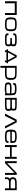

<svg xmlns="http://www.w3.org/2000/svg" viewBox="4324 -4948 851 9539"><g transform="rotate(90 4749.5 -178.5)"><path d="M43.9 0H141.1V-486.8H629.4V0H726.6V-584H43.9Z M1187.5 0Q1098.6 0 1027.3 -9.8Q960.4 -19.5 920.9 -48.8Q879.9 -78.6 861.8 -137.2Q843.3 -198.7 843.3 -294.9Q843.3 -388.2 861.8 -448.2Q879.9 -505.4 920.9 -535.2Q960.9 -564.9 1027.3 -574.2Q1098.6 -584 1187.5 -584Q1276.9 -584 1348.1 -574.2Q1413.6 -564.5 1454.1 -535.2Q1495.1 -505.4 1513.2 -448.2Q1531.7 -388.2 1531.7 -294.9Q1531.7 -198.7 1513.2 -137.2Q1495.1 -78.6 1454.1 -48.8Q1414.6 -19.5 1348.1 -9.8Q1276.9 0 1187.5 0ZM1438 -294.9Q1438 -360.4 1431.2 -406.7Q1423.8 -449.2 1399.9 -470.2Q1376 -491.2 1325.7 -498.5Q1275.4 -505.9 1187.5 -505.9Q1100.1 -505.9 1049.8 -498.5Q999 -491.2 975.1 -470.2Q951.2 -449.2 944.3 -406.7Q937 -365.2 937 -294.9Q937 -222.7 944.3 -179.2Q951.2 -135.3 975.1 -114.3Q999 -91.8 1049.8 -85.4Q1100.1 -78.1 1187.5 -78.1Q1274.9 -78.1 1325.7 -85.4Q1376 -91.8 1399.9 -114.3Q1423.8 -135.3 1431.2 -179.2Q1438 -227.1 1438 -294.9Z M1782.7 -577.1Q1720.7 -570.8 1688.5 -551.8Q1656.7 -533.7 1645.5 -499Q1634.3 -462.4 1634.3 -410.2H1724.1Q1724.1 -441.4 1728.5 -459.5Q1732.9 -479 1753.4 -488.3Q1773.9 -498 1820.3 -502Q1876 -505.9 1949.7 -505.9Q2028.3 -505.9 2086.9 -502Q2135.7 -498 2157.2 -488.3Q2178.2 -479 2183.6 -459.5Q2188 -440.4 2188 -409.2Q2188 -397.9 2181.2 -377.4Q2178.7 -369.6 2169.9 -362.1Q2161.1 -354.5 2148.9 -351.6Q2126.5 -345.7 2068.4 -344.7L1954.6 -343.3H1954.1H1870.6V-265.6H1954.1H1954.6L2068.4 -264.6Q2126.5 -263.7 2148.9 -257.8Q2174.3 -251.5 2181.2 -231.9Q2188 -210.4 2188 -174.8Q2188 -143.6 2183.6 -124.5Q2178.2 -105 2157.2 -95.7Q2135.7 -85.9 2086.9 -82Q2028.3 -78.1 1949.7 -78.1Q1876 -78.1 1820.3 -82Q1773.9 -85.9 1753.4 -95.7Q1732.9 -105 1728.5 -124.5Q1724.1 -142.6 1724.1 -173.8H1634.3Q1634.3 -121.6 1645.5 -85Q1656.7 -50.3 1688.5 -32.2Q1720.7 -13.2 1782.7 -6.8Q1852.1 0 1947.3 0Q2048.3 0 2102.5 -4.9Q2166.5 -9.8 2205.1 -26.9Q2244.1 -43.9 2262.2 -78.6Q2279.8 -113.8 2279.8 -174.8Q2279.8 -243.2 2263.7 -278.8Q2256.8 -293.5 2245.1 -304.7Q2257.8 -316.4 2263.7 -330.6Q2279.8 -366.2 2279.8 -409.2Q2279.8 -470.2 2262.2 -505.4Q2244.1 -540 2205.1 -557.1Q2166.5 -574.2 2102.5 -579.1Q2048.3 -584 1947.3 -584Q1852.1 -584 1782.7 -577.1Z M2731 -584 2497.6 -151.4H2416.5L2498 -0.5H2498.5V0H2586.9L2548.8 -71.3H3006.3L2968.3 0H3056.2L3136.2 -151.4H3057.6L2825.2 -584ZM2967.8 -151.4H2588.9L2778.3 -503.4Z M3253.4 -580.1V226.6H3348.1V0.5H3615.7Q3696.8 0 3764.2 -9.3Q3830.1 -19.5 3871.1 -48.8Q3912.6 -79.1 3930.7 -136.7Q3949.7 -196.8 3949.7 -281.7Q3949.7 -379.9 3930.7 -441.4Q3912.6 -500.5 3871.1 -530.8Q3830.1 -561 3764.2 -570.3Q3696.8 -579.6 3615.7 -580.1ZM3615.7 -504.9Q3687 -504.4 3741.2 -496.6Q3792 -490.2 3816.4 -467.3Q3840.3 -446.3 3848.1 -401.9Q3855 -353 3855 -284.7Q3855 -228.5 3848.1 -181.6Q3839.8 -138.2 3816.4 -117.7Q3792 -96.2 3741.2 -88.9Q3687 -81.1 3615.7 -80.6H3348.1V-504.9Z M4372.1 10.7Q4266.6 10.7 4205.6 0Q4139.2 -10.3 4107.9 -45.9Q4075.7 -82 4075.7 -156.7Q4075.7 -233.4 4106 -269.5Q4135.7 -304.7 4201.2 -315.9Q4262.2 -326.7 4372.1 -326.7Q4446.8 -326.7 4516.1 -322.8Q4568.8 -319.3 4620.1 -309.1Q4619.1 -374 4611.3 -411.6Q4603.5 -448.2 4582 -466.8Q4561 -484.9 4519.5 -490.2Q4483.9 -495.1 4409.7 -495.1Q4323.2 -495.1 4287.6 -491.7Q4243.2 -487.8 4223.1 -479.5Q4203.1 -470.7 4198.2 -454.1Q4192.9 -435.1 4192.9 -411.1H4099.1Q4099.1 -463.9 4113.8 -496.1Q4127.4 -527.8 4162.6 -544.9Q4194.8 -561.5 4257.8 -567.4Q4317.9 -573.2 4409.7 -573.2Q4503.9 -573.2 4568.8 -560.5Q4629.4 -547.9 4660.6 -515.1Q4692.4 -482.4 4703.1 -422.9Q4713.9 -367.7 4713.9 -270.5V0H4620.1V-38.6Q4603.5 -21 4574.2 -10.3Q4547.9 0 4496.6 5.4Q4440.4 10.7 4372.1 10.7ZM4372.1 -65.4Q4470.2 -65.4 4505.4 -67.4Q4555.2 -69.8 4580.1 -78.1Q4604.5 -86.9 4612.3 -106.4Q4620.1 -124 4620.1 -161.1V-247.6L4372.1 -250.5Q4306.2 -251 4266.1 -249Q4225.6 -246.1 4204.6 -237.3Q4183.1 -227.5 4176.8 -209Q4169.4 -189.5 4169.4 -156.7Q4169.4 -125 4176.8 -106.4Q4183.6 -87.9 4204.6 -79.1Q4225.6 -69.8 4266.1 -67.9Q4321.3 -65.4 4372.1 -65.4Z M4840.8 -584V0H5177.7Q5254.9 0 5310.1 -4.9Q5374 -9.8 5412.6 -26.9Q5451.7 -43.9 5469.7 -78.6Q5487.3 -113.8 5487.3 -174.8Q5487.3 -243.2 5471.2 -278.8Q5463.4 -295.4 5448.2 -308.6Q5456.1 -317.9 5460.9 -328.6Q5475.1 -363.3 5475.1 -415.5V-416Q5475.1 -474.6 5466.8 -502.9Q5457.5 -535.6 5426.8 -553.7Q5395.5 -571.3 5335 -577.6Q5290.5 -582.5 5213.9 -583.5V-584ZM4932.1 -76.2V-265.6H5295.4Q5329.6 -265.1 5356.4 -257.8Q5381.8 -251.5 5388.7 -231.9Q5395.5 -210.4 5395.5 -174.8Q5395.5 -143.6 5391.1 -124.5Q5385.7 -105 5364.7 -95.7Q5343.3 -85.9 5294.4 -82Q5275.9 -81.1 5266.6 -80.1Q5216.8 -76.2 5177.7 -76.2ZM4932.1 -507.8H5213.9Q5255.4 -507.8 5296.4 -504.9Q5334 -502 5358.4 -492.7Q5377.4 -483.9 5381.8 -465.8Q5385.7 -449.7 5386.2 -424.3V-415.5V-413.6V-411.6Q5386.2 -387.7 5382.3 -375.5Q5376.5 -356.4 5352.1 -349.6Q5326.7 -342.3 5294.9 -341.8H4932.1Z M5623.5 0H5738.3L5993.7 -511.2H5994.6L6255.4 0H6363.8L6058.6 -584H5928.7Z M7081.1 -177.7Q7081.1 -114.7 7062.5 -78.6Q7043.5 -42.5 7004.9 -25.9Q6968.3 -9.3 6906.7 -4.9Q6855 0 6764.2 0Q6674.3 0 6604.5 -9.8Q6538.1 -19.5 6498.5 -48.8Q6458 -78.1 6439.9 -137.2Q6421.4 -198.7 6421.4 -294.9Q6421.4 -392.6 6439.5 -448.2Q6457 -505.9 6497.1 -535.2Q6537.1 -564.9 6602.5 -574.2Q6672.4 -584 6761.7 -584Q6873.5 -584 6940.4 -568.8Q7011.2 -553.7 7046.4 -511.2Q7081.1 -467.8 7081.1 -386.7V-266.1H6515.6Q6516.6 -203.1 6524.4 -166Q6532.7 -128.4 6557.6 -109.4Q6582.5 -90.3 6632.3 -84.5Q6676.8 -78.1 6764.2 -78.1Q6838.4 -78.1 6884.3 -81.1Q6929.2 -84 6953.6 -94.2Q6977.1 -104 6985.4 -124Q6993.7 -146 6993.7 -177.7ZM6761.7 -505.9Q6682.1 -505.9 6633.8 -500Q6585 -494.1 6559.6 -477.5Q6534.2 -460.9 6525.4 -427.2Q6516.6 -397 6515.6 -339.8H6991.2V-386.7Q6991.2 -423.8 6983.4 -445.3Q6975.6 -467.8 6951.7 -481.9Q6928.2 -495.6 6882.8 -500.5Q6830.1 -505.9 6761.7 -505.9Z M7188.5 0H7285.6V-249H7595.7H7676.8H7773.9V0H7871.1V-356.4V-437.5V-584H7773.9V-335H7285.6V-356.4V-437.5V-584H7188.5Z M7987.8 -1.5H8085L8086.4 0L8571.8 -473.6V-1.5H8668.9V-584H8571.8L8085 -109.4V-584H7987.8Z M9430.7 0V-584H9107.9Q8995.6 -584 8927.7 -568.8Q8856 -553.7 8820.8 -510.3Q8787.1 -469.2 8785.6 -393.1Q8787.1 -317.4 8820.8 -275.4Q8835.9 -256.3 8862.3 -240.7Q8837.4 -226.6 8820.8 -206.5Q8787.1 -165 8785.6 -88.4V0H8876.5V-80.6Q8876.5 -118.2 8884.3 -139.6Q8892.1 -162.6 8916.5 -176.8Q8939 -189.9 8985.8 -195.8Q9039.6 -201.2 9107.9 -201.2H9336.9V0ZM9336.9 -280.8H9107.9Q9039.6 -280.8 8985.8 -286.1Q8939.5 -291.5 8916.5 -304.7Q8892.1 -318.8 8884.3 -341.8Q8877.4 -360.8 8876.5 -393.1Q8877.4 -424.8 8884.3 -443.8Q8892.1 -466.8 8916.5 -481Q8939.5 -494.1 8985.8 -499.5Q9032.7 -504.9 9107.9 -504.9H9336.9Z"/></g></svg>

Font: Michroma+
Style: Regular
Weight: 400
Designer: beogot
Foundry: beogot
Version: Version